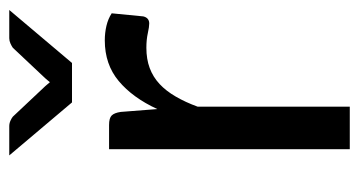

<svg xmlns="http://www.w3.org/2000/svg" viewBox="-196 -560 756 404"><g transform="rotate(-90 182.0 -358.0)"><path d="M154.5 -405Q178.5 -457 213.5 -486.2Q248.5 -515.5 299 -515.5Q315 -515.5 329.8 -512Q344.5 -508.5 356 -501L349.5 -434.5Q346.5 -422 334.5 -422Q327.5 -422 314 -425Q300.5 -428 283.5 -428Q259.5 -428 240.8 -421Q222 -414 207.2 -400.2Q192.5 -386.5 180.8 -366.2Q169 -346 159.5 -320V0H70V-506.5H121Q135.5 -506.5 141 -501Q146.5 -495.5 148.5 -482ZM363 -716.5 251.5 -584.5H168.5L57 -716.5H118.5Q124.5 -716.5 130 -714Q135.5 -711.5 138.5 -709L202.5 -641Q205 -638.5 206.8 -636Q208.5 -633.5 211 -631Q213.5 -633.5 215.2 -636Q217 -638.5 219.5 -641L283.5 -709Q287 -711.5 292.5 -714Q298 -716.5 303.5 -716.5Z"/></g></svg>

Font: Lato-Regular
Style: Regular
Weight: 400
Designer: Lukasz Dziedzic with Adam Twardoch and Botio Nikoltchev
Foundry: tyPoland Lukasz Dziedzic
Version: Version 2.015; 2015-08-06; http://www.latofonts.com/